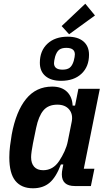

<svg xmlns="http://www.w3.org/2000/svg" viewBox="-20 -999 577 1031"><path d="M382 0Q312 0 312 -63Q312 -76 316 -95L320 -116H307Q281 -47 246 -17.5Q211 12 157 12Q95 12 62.5 -28Q30 -68 30 -154Q30 -184 34 -216Q38 -248 43 -277Q66 -401 120 -467.5Q174 -534 260 -534Q311 -534 339.5 -506.5Q368 -479 370 -432H383L401 -522H516L430 -93H487L468 0ZM212 -85Q265 -85 298 -135Q314 -159 326.5 -186.5Q339 -214 344 -240L365 -345Q373 -385 351.5 -411Q330 -437 288 -437Q239 -437 213 -406Q187 -375 174 -312L157 -229Q153 -209 150 -188Q147 -167 147 -155Q147 -122 163.5 -103.5Q180 -85 212 -85ZM351 -815 311 -859 438 -979 490 -916ZM308 -565Q254 -565 224 -590.5Q194 -616 194 -662Q194 -726 234.5 -764Q275 -802 344 -802Q398 -802 428 -776.5Q458 -751 458 -705Q458 -641 417.5 -603Q377 -565 308 -565ZM316 -625Q341 -625 354.5 -635.5Q368 -646 376 -672Q379 -683 380.5 -692.5Q382 -702 382 -707Q382 -742 336 -742Q311 -742 297.5 -731.5Q284 -721 276 -695Q273 -684 271.5 -674.5Q270 -665 270 -660Q270 -625 316 -625Z"/></svg>

Font: IBM Plex Sans Condensed SemiBold
Style: Italic
Weight: 600
Width: 3
Italic angle: -11°
Designer: Mike Abbink, Paul van der Laan, Pieter van Rosmalen
Foundry: Bold Monday
Version: Version 1.3